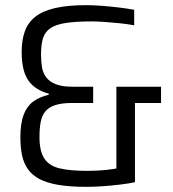

<svg xmlns="http://www.w3.org/2000/svg" viewBox="-20 -716 672 744"><path d="M314 8Q251 8 206.5 0.5Q162 -7 133.5 -22Q105 -37 88.5 -60Q72 -83 65.5 -114Q59 -145 59 -184Q59 -238 71.5 -271Q84 -304 108 -322Q132 -340 169 -349V-353Q116 -367 90 -404Q64 -441 64 -515Q64 -560 76 -594Q88 -628 116 -650.5Q144 -673 192.5 -684.5Q241 -696 314 -696Q341 -696 374 -693.5Q407 -691 440.5 -687Q474 -683 500 -678V-618Q473 -623 443 -626Q413 -629 385.5 -631Q358 -633 336 -633Q274 -633 235 -627Q196 -621 175 -606.5Q154 -592 146.5 -567.5Q139 -543 139 -505Q139 -479 142.5 -456.5Q146 -434 158.5 -417Q171 -400 195.5 -390Q220 -380 260 -380H341V-317H260Q219 -317 193.5 -308.5Q168 -300 155 -283.5Q142 -267 137.5 -242.5Q133 -218 133 -185Q133 -130 152 -101.5Q171 -73 211.5 -63.5Q252 -54 316 -54Q341 -54 366 -55.5Q391 -57 415 -60.5Q439 -64 461 -68L431 -24V-380H604V-317H503V-10Q480 -5 447.5 -1Q415 3 380 5.5Q345 8 314 8Z"/></svg>

Font: Saira SemiCondensed
Style: Regular
Weight: 400
Width: 4
Designer: Hector Gatti with collaboration of the Omnibus-Type team
Foundry: Omnibus-Type
Version: Version 1.101